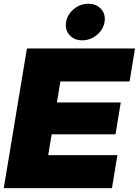

<svg xmlns="http://www.w3.org/2000/svg" viewBox="-23 -980 724 1000"><path d="M-3.4 0 117.2 -727.5H680.2L651.9 -555.7H291.5L273.4 -446.3H606L578.6 -280.3H246.1L228 -171.9H588.4L560.1 0ZM405.3 -770Q363.3 -770 338.9 -797.6Q314.5 -825.2 321.3 -865.2Q328.1 -905.3 361.6 -932.9Q395 -960.4 437 -960.4Q479 -960.4 503.7 -932.9Q528.3 -905.3 521.5 -865.2Q514.6 -825.2 481 -797.6Q447.3 -770 405.3 -770Z"/></svg>

Font: Inter Display Black
Style: Italic
Weight: 900
Italic angle: -9.39999°
Designer: Rasmus Andersson
Foundry: rsms
Version: Version 4.000;git-a52131595